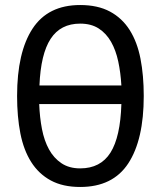

<svg xmlns="http://www.w3.org/2000/svg" viewBox="-20 -732 640 764"><path d="M48 -350Q48 -524 109.5 -618Q171 -712 299 -712Q369 -712 417.5 -686Q466 -660 496 -612.5Q526 -565 539 -498.5Q552 -432 552 -350Q552 -176 490.5 -82Q429 12 299 12Q230 12 182 -14Q134 -40 104 -87.5Q74 -135 61 -201.5Q48 -268 48 -350ZM299 -62Q380 -62 419.5 -124.5Q459 -187 463 -318H136Q138 -265 147 -218.5Q156 -172 175 -137.5Q194 -103 224.5 -82.5Q255 -62 299 -62ZM299 -638Q221 -638 181.5 -577.5Q142 -517 137 -392H463Q460 -443 450.5 -487.5Q441 -532 422 -565.5Q403 -599 373 -618.5Q343 -638 299 -638Z"/></svg>

Font: PT Mono
Style: Regular
Weight: 400
Monospace: yes
Designer: A.Korolkova, I.Chaeva
Foundry: ParaType Ltd
Version: Version 1.001W OFL